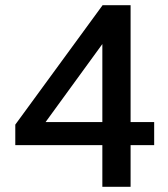

<svg xmlns="http://www.w3.org/2000/svg" viewBox="-20 -721 650 741"><path d="M156 -250H375V-551ZM39 -161V-240L376 -701H484V-250H575V-161H484V0H375V-161Z"/></svg>

Font: LT Superior Semi-bold
Style: Regular
Weight: 600
Designer: Daniel Lyons
Foundry: LyonsType
Version: Version 1.0